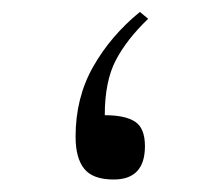

<svg xmlns="http://www.w3.org/2000/svg" viewBox="-20 -295 367 315"><path d="M223.1 -264.2Q187.5 -230 169.7 -195.6Q151.9 -161.1 151.9 -106Q185.1 -106 201.4 -95.5Q217.8 -85 217.8 -55.2Q217.8 -0.5 166.5 -0.5Q132.3 -0.5 118.2 -18.1Q104 -35.6 104 -70.8Q104 -134.8 132.8 -185.5Q161.6 -236.3 209.5 -275.4Z"/></svg>

Font: Vazir Thin FD-WOL
Style: Thin-FD-WOL
Weight: 100
Designer: Saber Rastikerdar
Foundry: Saber Rastikerdar
Version: Version 30.1.0